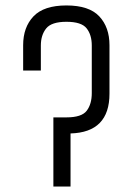

<svg xmlns="http://www.w3.org/2000/svg" viewBox="-20 -685 474 705"><path d="M65 -426V-519Q65 -585 103 -625Q141 -665 224 -665Q307 -665 344.5 -625Q382 -585 382 -519V-341Q382 -199 239 -195V0H176V-254H224Q280 -254 298.5 -278.5Q317 -303 317 -343V-518Q317 -557 298 -581Q279 -605 224 -605Q169 -605 149.5 -580.5Q130 -556 130 -518V-426Z"/></svg>

Font: Khand
Style: Regular
Weight: 400
Designer: Devanagari: Sanchit Sawaria, Jyotish Sonowal; Latin: Satya Rajpurohit
Foundry: Indian Type Foundry
Version: Version 1.101;PS 1.0;hotconv 1.0.78;makeotf.lib2.5.61930; tt